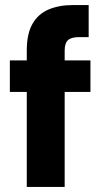

<svg xmlns="http://www.w3.org/2000/svg" viewBox="-20 -740 418 760"><path d="M86 0V-540Q86 -606 108.5 -645.5Q131 -685 172.5 -702.5Q214 -720 269 -720H331V-593H292Q262 -593 249 -581Q236 -569 236 -540V0ZM19 -376V-501H338V-376Z"/></svg>

Font: DM Sans 17pt Black
Style: Regular
Weight: 900
Version: Version 4.004;gftools[0.9.30]